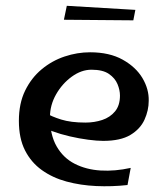

<svg xmlns="http://www.w3.org/2000/svg" viewBox="-20 -635 577 661"><path d="M419 2Q365 8 311 5.5Q257 3 209 -10Q161 -23 124 -49.5Q87 -76 66 -117.5Q45 -159 45 -219Q45 -279 66.5 -323Q88 -367 123.5 -396.5Q159 -426 202.5 -440.5Q246 -455 290 -455Q357 -455 402.5 -429.5Q448 -404 470.5 -366Q493 -328 492 -288Q492 -255 477.5 -223Q463 -191 429 -170.5Q395 -150 335 -150Q314 -150 283.5 -154Q253 -158 220.5 -165.5Q188 -173 159.5 -183.5Q131 -194 114 -207L138 -246Q157 -234 190.5 -223.5Q224 -213 274 -213Q305 -213 332 -222Q359 -231 376 -251.5Q393 -272 393 -306Q393 -325 384.5 -345.5Q376 -366 355 -380.5Q334 -395 295 -395Q260 -395 227 -371Q194 -347 173 -310Q152 -273 152 -232Q152 -171 175 -131Q198 -91 237.5 -71Q277 -51 326.5 -48Q376 -45 430 -57ZM439 -565 200 -567 210 -615 446 -601Z"/></svg>

Font: Marhey Light
Style: Regular
Weight: 300
Designer: Nur Syamsi & Bustanul Arifin
Foundry: Namelatype
Version: Version 1.000